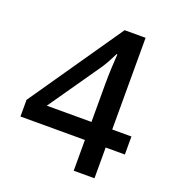

<svg xmlns="http://www.w3.org/2000/svg" viewBox="-131 -819 834 921"><g transform="rotate(20 286.0 -358.5)"><path d="M553 -157H455V0H349V-157H20V-242L348 -717H455V-249H553ZM349 -439Q349 -485 351 -527.5Q353 -570 355 -596H351Q342 -577 330.5 -556Q319 -535 308 -518L121 -249H349Z"/></g></svg>

Font: Noto Sans Sora Sompeng Medium
Style: Regular
Weight: 500
Designer: Monotype Design Team. David Williams.
Foundry: Monotype Imaging Inc.
Version: Version 2.101; ttfautohint (v1.8.4.7-5d5b)